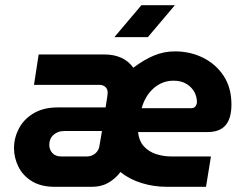

<svg xmlns="http://www.w3.org/2000/svg" viewBox="-20 -720 936 740"><path d="M191 0Q138 0 103 -21.5Q68 -43 51 -77.5Q34 -112 34 -149Q34 -188 52.5 -224Q71 -260 109 -283Q147 -306 203 -306H387L392 -338Q393 -344 394 -351.5Q395 -359 395 -363Q395 -377 386 -385Q377 -393 363 -393H111L129 -510H384Q419 -510 447 -497.5Q475 -485 494 -459Q535 -490 573.5 -506Q612 -522 654 -522Q713 -522 762.5 -497.5Q812 -473 842 -427.5Q872 -382 872 -317Q872 -291 866.5 -271Q861 -251 849.5 -237.5Q838 -224 820.5 -217.5Q803 -211 779 -211H512Q516 -176 535 -155.5Q554 -135 582 -126Q610 -117 641 -117H793L774 0H624Q572 0 525.5 -14.5Q479 -29 444 -57L441 -53Q423 -30 396.5 -15Q370 0 334 0ZM216 -117H315Q333 -117 346.5 -128Q360 -139 363 -156L373 -215H227Q203 -215 186.5 -200.5Q170 -186 170 -162Q170 -143 182 -130Q194 -117 216 -117ZM526 -303H717Q729 -303 734 -311Q739 -319 739 -326Q739 -348 728.5 -366.5Q718 -385 698 -397Q678 -409 649 -409Q625 -409 605 -400.5Q585 -392 569.5 -377.5Q554 -363 543 -344Q532 -325 526 -303ZM421 -577 525 -700H654L550 -577Z"/></svg>

Font: MuseoModerno SemiBold
Style: Italic
Weight: 600
Italic angle: -9°
Designer: Pablo Cosgaya, Héctor Gatti, Marcela Romero, and the Authors of The MuseoModerno Project.
Foundry: Omnibus-Type Team
Version: Version 1.003